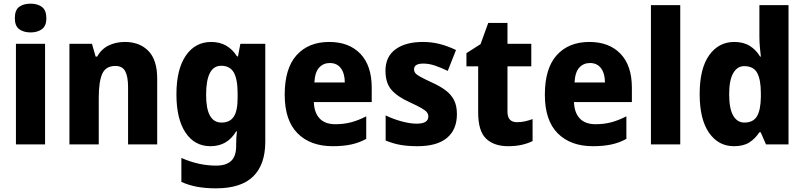

<svg xmlns="http://www.w3.org/2000/svg" viewBox="-20 -788 4390 1048"><path d="M147 -768Q185 -768 209 -750Q233 -732 233 -689Q233 -646 208.5 -628.5Q184 -611 147 -611Q109 -611 85 -628.5Q61 -646 61 -689Q61 -733 84.5 -750.5Q108 -768 147 -768ZM226 -549V0H67V-549Z M662 -559Q742 -559 790 -510Q838 -461 838 -359V0H679V-313Q679 -370 663.5 -399Q648 -428 610 -428Q557 -428 538 -385Q519 -342 519 -253V0H359V-549H482L502 -479H510Q533 -520 572.5 -539.5Q612 -559 662 -559Z M1133 -559Q1224 -559 1274 -480H1279L1292 -549H1428V-14Q1428 110 1362 175Q1296 240 1159 240Q1104 240 1058.5 232Q1013 224 970 205V74Q1064 116 1160 116Q1214 116 1241.5 90.5Q1269 65 1269 9V0Q1269 -16 1270 -35Q1271 -54 1273 -71H1269Q1221 10 1129 10Q1042 10 992.5 -64.5Q943 -139 943 -273Q943 -409 994 -484Q1045 -559 1133 -559ZM1187 -429Q1105 -429 1105 -270Q1105 -119 1189 -119Q1234 -119 1255.5 -150.5Q1277 -182 1277 -254V-277Q1277 -356 1256 -392.5Q1235 -429 1187 -429Z M1777 -559Q1885 -559 1947 -494.5Q2009 -430 2009 -309V-231H1693Q1695 -173 1724.5 -141.5Q1754 -110 1811 -110Q1857 -110 1896.5 -120.5Q1936 -131 1979 -153V-30Q1941 -9 1897.5 0.5Q1854 10 1796 10Q1674 10 1604 -60.5Q1534 -131 1534 -271Q1534 -415 1599 -487Q1664 -559 1777 -559ZM1780 -444Q1745 -444 1722 -419Q1699 -394 1696 -338H1862Q1862 -386 1841 -415Q1820 -444 1780 -444Z M2474 -165Q2474 -81 2420 -35.5Q2366 10 2258 10Q2207 10 2166.5 3Q2126 -4 2085 -21V-158Q2126 -138 2172 -125.5Q2218 -113 2254 -113Q2318 -113 2318 -152Q2318 -164 2311 -174Q2304 -184 2282 -197Q2260 -210 2214 -231Q2148 -261 2116 -298.5Q2084 -336 2084 -402Q2084 -479 2139 -519Q2194 -559 2288 -559Q2336 -559 2379.5 -548Q2423 -537 2469 -515L2424 -401Q2389 -418 2355.5 -429.5Q2322 -441 2291 -441Q2240 -441 2240 -410Q2240 -398 2247 -389Q2254 -380 2275 -368.5Q2296 -357 2339 -337Q2381 -318 2411 -296Q2441 -274 2457.5 -243Q2474 -212 2474 -165Z M2802 -121Q2824 -121 2844.5 -125.5Q2865 -130 2887 -138V-18Q2861 -5 2828 2.5Q2795 10 2753 10Q2677 10 2633.5 -31Q2590 -72 2590 -174V-426H2526V-498L2603 -547L2645 -663H2750V-549H2880V-426H2750V-178Q2750 -121 2802 -121Z M3197 -559Q3305 -559 3367 -494.5Q3429 -430 3429 -309V-231H3113Q3115 -173 3144.5 -141.5Q3174 -110 3231 -110Q3277 -110 3316.5 -120.5Q3356 -131 3399 -153V-30Q3361 -9 3317.5 0.5Q3274 10 3216 10Q3094 10 3024 -60.5Q2954 -131 2954 -271Q2954 -415 3019 -487Q3084 -559 3197 -559ZM3200 -444Q3165 -444 3142 -419Q3119 -394 3116 -338H3282Q3282 -386 3261 -415Q3240 -444 3200 -444Z M3693 0H3533V-760H3693Z M3986 10Q3901 10 3850 -63.5Q3799 -137 3799 -275Q3799 -413 3850.5 -486Q3902 -559 3988 -559Q4038 -559 4072.5 -537.5Q4107 -516 4129 -479H4133Q4130 -503 4127.5 -532.5Q4125 -562 4125 -590V-760H4284V0H4161L4132 -66H4125Q4102 -31 4070 -10.5Q4038 10 3986 10ZM4043 -119Q4091 -119 4111.5 -153Q4132 -187 4133 -258V-280Q4133 -353 4113 -390Q4093 -427 4042 -427Q4004 -427 3982 -388.5Q3960 -350 3960 -274Q3960 -195 3982 -157Q4004 -119 4043 -119Z"/></svg>

Font: Noto Sans Gujarati SemiCondensed ExtraBold
Style: Regular
Weight: 800
Width: 4
Designer: Jelle Bosma - Monotype Design Team, Universal Thirst
Foundry: Monotype Imaging Inc.
Version: Version 2.106; ttfautohint (v1.8.4.7-5d5b)